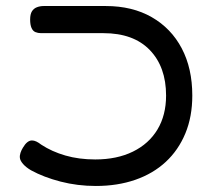

<svg xmlns="http://www.w3.org/2000/svg" viewBox="-20 -602 707 637"><path d="M298 15Q237 15 181 0.5Q125 -14 83 -37Q66 -47 56.5 -58Q47 -69 46 -78Q45 -86 48 -95Q51 -104 56 -112Q63 -124 70.5 -130Q78 -136 86 -136Q93 -136 100.5 -132.5Q108 -129 117 -122Q152 -99 197 -86Q242 -73 296 -73Q368 -73 421 -99Q474 -125 502.5 -172.5Q531 -220 531 -285Q531 -380 477 -436Q423 -492 323 -492H116Q106 -492 97.5 -495.5Q89 -499 84.5 -509.5Q80 -520 80 -537Q80 -555 86 -564.5Q92 -574 102.5 -578Q113 -582 125 -582H331Q419 -582 483.5 -545Q548 -508 583 -441.5Q618 -375 618 -285Q618 -215 595 -159.5Q572 -104 530 -65Q488 -26 429 -5.5Q370 15 298 15Z"/></svg>

Font: Fredoka SemiExpanded
Style: Regular
Weight: 400
Width: 6
Designer: Ben Nathan
Foundry: Milena B. Brandão, Ben Nathan
Version: Version 2.001